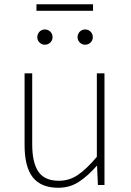

<svg xmlns="http://www.w3.org/2000/svg" viewBox="-20 -873 617 906"><path d="M255 13Q174 13 135 -36Q96 -85 96 -188V-527H132V-192Q132 -105 161.5 -62.5Q191 -20 258 -20Q307 -20 347.5 -47.5Q388 -75 437 -133V-527H473V0H442L438 -90H436Q396 -44 353 -15.5Q310 13 255 13ZM191 -662Q177 -662 166.5 -672.5Q156 -683 156 -697Q156 -713 166.5 -723.5Q177 -734 191 -734Q207 -734 217.5 -723.5Q228 -713 228 -697Q228 -683 217.5 -672.5Q207 -662 191 -662ZM152 -822V-853H419V-822ZM382 -662Q367 -662 356.5 -672.5Q346 -683 346 -697Q346 -713 356.5 -723.5Q367 -734 382 -734Q397 -734 407.5 -723.5Q418 -713 418 -697Q418 -683 407.5 -672.5Q397 -662 382 -662Z"/></svg>

Font: Noto Sans TC
Style: Regular
Weight: 100
Designer: Ryoko NISHIZUKA 西塚涼子 (kana, bopomofo & ideographs); Paul D. Hunt (Latin, Greek & Cyrillic); Sandoll Communications 산돌커뮤니
Foundry: Adobe
Version: Version 2.004;hotconv 1.0.118;makeotfexe 2.5.65603